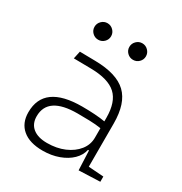

<svg xmlns="http://www.w3.org/2000/svg" viewBox="-170 -844 927 979"><g transform="rotate(30 293.0 -354.5)"><path d="M428.7 4.9 423.8 -109.4H418Q410.6 -75.2 383.1 -48.3Q355.5 -21.5 313 -5.9Q270.5 9.8 218.8 9.8Q142.1 9.8 100.3 -25.4Q58.6 -60.5 58.6 -124Q58.6 -286.1 282.2 -286.1Q320.3 -286.1 355.2 -283.9Q390.1 -281.7 417.5 -276.9V-297.9Q417.5 -391.1 371.8 -432.9Q326.2 -474.6 224.6 -476.1L122.1 -477.5L131.8 -522.5L224.6 -521Q350.6 -519 407.5 -464.6Q464.4 -410.2 464.4 -291.5V-37.1L553.7 -30.8V0ZM417.5 -236.8Q386.7 -241.7 349.9 -242.7Q313 -243.7 279.8 -243.7Q105.5 -243.7 105.5 -127.4Q105.5 -83 135.3 -59.1Q165 -35.2 218.8 -35.2Q275.4 -35.2 320.3 -54.4Q365.2 -73.7 391.4 -106.7Q417.5 -139.6 417.5 -181.2ZM181.6 -621.6Q161.6 -621.6 147.2 -635.7Q132.8 -649.9 132.8 -669.9Q132.8 -689.9 147.2 -704.3Q161.6 -718.8 181.6 -718.8Q201.7 -718.8 216.1 -704.3Q230.5 -689.9 230.5 -669.9Q230.5 -649.9 216.1 -635.7Q201.7 -621.6 181.6 -621.6ZM386.7 -621.6Q366.7 -621.6 352.3 -635.7Q337.9 -649.9 337.9 -669.9Q337.9 -689.9 352.3 -704.3Q366.7 -718.8 386.7 -718.8Q406.7 -718.8 421.1 -704.3Q435.5 -689.9 435.5 -669.9Q435.5 -649.9 421.1 -635.7Q406.7 -621.6 386.7 -621.6Z"/></g></svg>

Font: Cascadia Mono ExtraLight
Style: Regular
Weight: 200
Monospace: yes
Designer: Aaron Bell
Foundry: Saja Typeworks
Version: Version 2404.023; ttfautohint (v1.8.4)